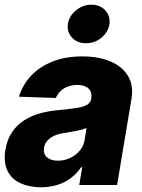

<svg xmlns="http://www.w3.org/2000/svg" viewBox="-28 -795 610 825"><path d="M148.4 9.8Q96.7 9.3 58.8 -8.3Q21 -25.9 3.9 -61.8Q-13.2 -97.7 -4.9 -151.4Q2.9 -196.8 24.2 -227.8Q45.4 -258.8 76.7 -278.6Q107.9 -298.3 146.2 -308.6Q184.6 -318.8 226.6 -322.3Q273.4 -326.7 302.5 -331.3Q331.5 -335.9 346.4 -345Q361.3 -354 364.3 -370.6V-373Q368.2 -399.9 352.3 -414.8Q336.4 -429.7 304.2 -430.2Q270.5 -429.7 246.3 -414.8Q222.2 -399.9 211.9 -374L53.7 -379.4Q68.4 -429.2 104.7 -468.5Q141.1 -507.8 197 -530.3Q252.9 -552.7 326.7 -552.7Q378.4 -552.7 420.2 -540.5Q461.9 -528.3 490.7 -504.9Q519.5 -481.4 532 -447.8Q544.4 -414.1 537.1 -371.1L475.1 0H312.5L325.2 -76.7H320.8Q301.3 -48.3 275.6 -29.3Q250 -10.3 218.3 -0.5Q186.5 9.3 148.4 9.8ZM221.2 -104.5Q248.5 -104.5 272.9 -116Q297.4 -127.4 314.5 -147.5Q331.5 -167.5 335.9 -194.3L343.8 -245.6Q336.4 -241.7 325.2 -238.5Q314 -235.4 300.8 -232.7Q287.6 -230 274.4 -228Q261.2 -226.1 249 -223.6Q223.6 -220.2 205.1 -211.7Q186.5 -203.1 175.3 -190.4Q164.1 -177.7 161.1 -159.7Q157.2 -133.3 174.1 -118.9Q190.9 -104.5 221.2 -104.5ZM341.3 -609.4Q304.7 -608.9 281.7 -633.3Q258.8 -657.7 263.7 -691.9Q269 -726.6 298.6 -750.7Q328.1 -774.9 364.7 -774.9Q401.9 -774.9 424.3 -750.7Q446.8 -726.6 442.4 -691.9Q437.5 -657.7 408.2 -633.3Q378.9 -608.9 341.3 -609.4Z"/></svg>

Font: Inter Tight ExtraBold
Style: Italic
Weight: 800
Italic angle: -9.39999°
Designer: Rasmus Andersson
Foundry: rsms
Version: Version 3.004